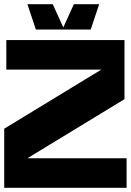

<svg xmlns="http://www.w3.org/2000/svg" viewBox="-20 -890 620 910"><path d="M110 -140H580V0H0V-280L460 -560H10V-700H570V-420ZM450 -870 410 -750H150L110 -870H230L280 -760L330 -870Z"/></svg>

Font: Fivo Sans Modern Heavy
Style: Regular
Weight: 900
Designer: Alexander Slobzheninov
Foundry: Alexander Slobzheninov
Version: 1.0